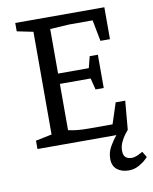

<svg xmlns="http://www.w3.org/2000/svg" viewBox="-91 -716 775 972"><g transform="rotate(-10 296.5 -230.5)"><path d="M55 -43 138 -60V-588L55 -605V-648H513V-484H464L443 -593H322L224 -587V-358H382L397 -417H439V-246H397L382 -305H224V-67Q247 -62 271 -59.5Q295 -57 331 -57H451L486 -164H535L522 -16L521 -15Q518 -12 506.5 3Q495 18 485 39Q475 60 475 83Q475 106 486 116.5Q497 127 518 127Q532 127 546.5 120.5Q561 114 575 106L593 136Q593 136 579.5 149Q566 162 543 174.5Q520 187 492 187Q456 187 432.5 168.5Q409 150 409 113Q409 80 425.5 51Q442 22 461 0H55Z"/></g></svg>

Font: Faustina VF Beta
Style: Regular
Weight: 400
Designer: Alfonso Garcia
Foundry: Omnibus-Type
Version: Version 1.006